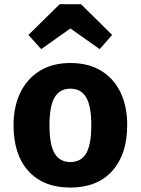

<svg xmlns="http://www.w3.org/2000/svg" viewBox="-20 -856 655 894"><path d="M307.7 -562.6Q391.8 -562.6 450.8 -526.7Q509.7 -490.8 541 -425.9Q572.3 -361 572.3 -273.8Q572.3 -137.4 502.6 -60Q432.8 17.4 307.7 17.4Q182.6 17.4 112.8 -59Q43.1 -135.4 43.1 -272.8Q43.1 -359.5 74.6 -424.6Q106.2 -489.7 165.4 -526.2Q224.6 -562.6 307.7 -562.6ZM307.7 -443.1Q257.9 -443.1 234.1 -402.3Q210.3 -361.5 210.3 -272.8Q210.3 -182.6 234.1 -142.1Q257.9 -101.5 307.7 -101.5Q357.4 -101.5 381.3 -142.1Q405.1 -182.6 405.1 -273.8Q405.1 -362.1 381.3 -402.6Q357.4 -443.1 307.7 -443.1ZM171.8 -627.2 112.3 -693.3 257.9 -836.4H357.4L502.1 -693.3L444.1 -627.2L307.7 -723.6Z"/></svg>

Font: FiraCode Nerd Font Mono
Style: Bold
Weight: 700
Monospace: yes
Designer: Carrois Corporate, Edenspiekermann AG, Nikita Prokopov
Foundry: Carrois Corporate, Edenspiekermann AG, Nikita Prokopov
Version: Version 6.002;Nerd Fonts 3.3.0